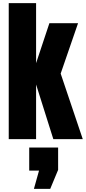

<svg xmlns="http://www.w3.org/2000/svg" viewBox="-20 -879 543 1213"><path d="M208 0H35.2V-859.4H208V-480L292 -732.4H473.1L363.3 -414.1L502.9 0H316.9L208 -345.2ZM297.4 314H194.3L226.6 198.7H164.6V53.2H347.2V194.3Z"/></svg>

Font: Anton
Style: Regular
Weight: 400
Designer: Vernon Adams, Tural Alisoy
Foundry: Vernon Adams
Version: Version 2.300